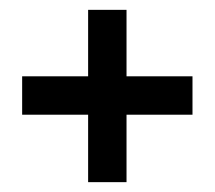

<svg xmlns="http://www.w3.org/2000/svg" viewBox="-20 -544 436 390"><path d="M237 -389H371V-311H237V-174H159V-311H25V-389H159V-524H237Z"/></svg>

Font: Adderley Bold
Style: Regular
Weight: 700
Designer: gorohovskiy
Version: Version 1.003 November 13, 2017